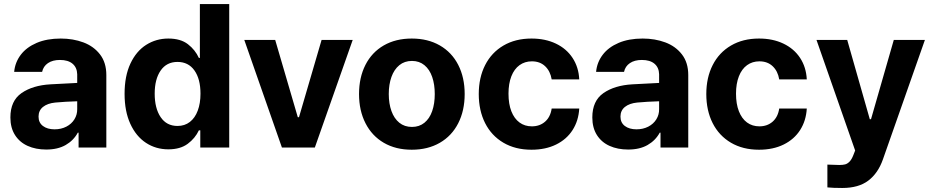

<svg xmlns="http://www.w3.org/2000/svg" viewBox="-20 -727 4591 946"><path d="M228.5 -311.5Q282.2 -314.9 360.4 -318.4V-361.3Q359.4 -394.5 337.4 -413.1Q315.4 -431.6 275.4 -431.6Q239.3 -431.6 216.3 -416Q193.4 -400.4 187.5 -373H49.8Q54.2 -419.9 82.3 -457Q110.4 -494.1 160.6 -515.6Q210.9 -537.1 279.3 -537.1Q339.8 -537.1 390.9 -518.1Q441.9 -499 472.9 -458.7Q503.9 -418.5 503.9 -357.4V0H367.2V-73.2H363.3Q342.3 -34.7 303.5 -12.5Q264.6 9.8 208 9.8Q156.2 9.8 116.5 -8.1Q76.7 -25.9 54 -61.5Q31.2 -97.2 31.2 -148.4Q31.2 -230.5 86.4 -268.6Q141.6 -306.6 228.5 -311.5ZM249 -89.8Q281.2 -89.8 306.9 -103Q332.5 -116.2 346.7 -139.2Q360.8 -162.1 360.4 -189.5V-228Q337.4 -227.5 303.7 -225.6Q270 -223.6 252 -221.7Q213.9 -217.8 191.9 -200.2Q169.9 -182.6 169.9 -152.3Q169.9 -122.6 191.7 -106.2Q213.4 -89.8 249 -89.8Z M593.8 -264.6Q593.8 -352.5 622.6 -413.8Q651.4 -475.1 700.4 -506.1Q749.5 -537.1 809.6 -537.1Q869.6 -537.1 905.8 -509.3Q941.9 -481.4 960 -441.4H964.8V-707H1109.4V0H966.8V-85H960Q941.4 -45.4 904.8 -18.3Q868.2 8.8 809.6 8.8Q748 8.8 699.2 -23.2Q650.4 -55.2 622.1 -116.9Q593.8 -178.7 593.8 -264.6ZM967.8 -265.6Q967.8 -337.9 938 -379.9Q908.2 -421.9 854.5 -421.9Q800.8 -421.9 771.5 -379.4Q742.2 -336.9 742.2 -265.6Q742.2 -193.4 771.5 -149.9Q800.8 -106.4 854.5 -106.4Q890.1 -106.4 915.5 -126.2Q940.9 -146 954.3 -181.9Q967.8 -217.8 967.8 -265.6Z M1531.2 0H1369.1L1183.6 -530.3H1335.9L1447.3 -149.4H1453.1L1564.5 -530.3H1717.8Z M1749 -263.7Q1749 -345.2 1780.5 -407.2Q1812 -469.2 1870.8 -503.2Q1929.7 -537.1 2008.8 -537.1Q2087.9 -537.1 2147 -503.2Q2206.1 -469.2 2237.8 -407.2Q2269.5 -345.2 2269.5 -263.7Q2269.5 -182.1 2237.8 -119.9Q2206.1 -57.6 2147 -23.4Q2087.9 10.7 2008.8 10.7Q1929.7 10.7 1871.1 -23.4Q1812.5 -57.6 1780.8 -119.9Q1749 -182.1 1749 -263.7ZM2122.1 -263.7Q2122.1 -311 2109.4 -347.9Q2096.7 -384.8 2071.3 -405.8Q2045.9 -426.8 2009.8 -426.8Q1973.1 -426.8 1947.5 -405.8Q1921.9 -384.8 1908.7 -347.9Q1895.5 -311 1895.5 -263.7Q1895.5 -216.8 1908.7 -179.9Q1921.9 -143.1 1947.5 -122.3Q1973.1 -101.6 2009.8 -101.6Q2045.9 -101.6 2071.3 -122.3Q2096.7 -143.1 2109.4 -179.7Q2122.1 -216.3 2122.1 -263.7Z M2338.9 -263.7Q2338.9 -344.7 2370.4 -406.5Q2401.9 -468.3 2460.7 -502.7Q2519.5 -537.1 2598.6 -537.1Q2666.5 -537.1 2718.8 -512.2Q2771 -487.3 2801 -441.7Q2831.1 -396 2834 -335.9H2698.2Q2691.4 -376.5 2666 -400.6Q2640.6 -424.8 2600.6 -424.8Q2565.9 -424.8 2539.8 -406Q2513.7 -387.2 2499.5 -351.1Q2485.4 -314.9 2485.4 -265.6Q2485.4 -214.8 2499.5 -178.7Q2513.7 -142.6 2539.6 -123.5Q2565.4 -104.5 2600.6 -104.5Q2639.2 -104.5 2665.5 -127.4Q2691.9 -150.4 2698.2 -192.4H2834Q2830.6 -132.3 2801.3 -86.4Q2772 -40.5 2720 -14.9Q2668 10.7 2598.6 10.7Q2519 10.7 2460.2 -23.9Q2401.4 -58.6 2370.1 -120.6Q2338.9 -182.6 2338.9 -263.7Z M3095.7 -311.5Q3149.4 -314.9 3227.5 -318.4V-361.3Q3226.6 -394.5 3204.6 -413.1Q3182.6 -431.6 3142.6 -431.6Q3106.4 -431.6 3083.5 -416Q3060.5 -400.4 3054.7 -373H2917Q2921.4 -419.9 2949.5 -457Q2977.5 -494.1 3027.8 -515.6Q3078.1 -537.1 3146.5 -537.1Q3207 -537.1 3258.1 -518.1Q3309.1 -499 3340.1 -458.7Q3371.1 -418.5 3371.1 -357.4V0H3234.4V-73.2H3230.5Q3209.5 -34.7 3170.7 -12.5Q3131.8 9.8 3075.2 9.8Q3023.4 9.8 2983.6 -8.1Q2943.8 -25.9 2921.1 -61.5Q2898.4 -97.2 2898.4 -148.4Q2898.4 -230.5 2953.6 -268.6Q3008.8 -306.6 3095.7 -311.5ZM3116.2 -89.8Q3148.4 -89.8 3174.1 -103Q3199.7 -116.2 3213.9 -139.2Q3228 -162.1 3227.5 -189.5V-228Q3204.6 -227.5 3170.9 -225.6Q3137.2 -223.6 3119.1 -221.7Q3081.1 -217.8 3059.1 -200.2Q3037.1 -182.6 3037.1 -152.3Q3037.1 -122.6 3058.8 -106.2Q3080.6 -89.8 3116.2 -89.8Z M3460 -263.7Q3460 -344.7 3491.5 -406.5Q3522.9 -468.3 3581.8 -502.7Q3640.6 -537.1 3719.7 -537.1Q3787.6 -537.1 3839.8 -512.2Q3892.1 -487.3 3922.1 -441.7Q3952.1 -396 3955.1 -335.9H3819.3Q3812.5 -376.5 3787.1 -400.6Q3761.7 -424.8 3721.7 -424.8Q3687 -424.8 3660.9 -406Q3634.8 -387.2 3620.6 -351.1Q3606.4 -314.9 3606.4 -265.6Q3606.4 -214.8 3620.6 -178.7Q3634.8 -142.6 3660.6 -123.5Q3686.5 -104.5 3721.7 -104.5Q3760.3 -104.5 3786.6 -127.4Q3813 -150.4 3819.3 -192.4H3955.1Q3951.7 -132.3 3922.4 -86.4Q3893.1 -40.5 3841.1 -14.9Q3789.1 10.7 3719.7 10.7Q3640.1 10.7 3581.3 -23.9Q3522.5 -58.6 3491.2 -120.6Q3460 -182.6 3460 -263.7Z M4056.6 196.3V84Q4093.8 85.9 4115.2 85.9Q4132.3 85.9 4143.8 83Q4155.3 80.1 4165.8 69.3Q4176.3 58.6 4184.6 37.1L4193.4 14.6L4002.9 -530.3H4154.3L4265.6 -139.6H4271.5L4383.8 -530.3H4537.1L4330.1 58.6Q4306.2 126.5 4258.3 162.8Q4210.4 199.2 4129.9 199.2Q4084.5 199.2 4056.6 196.3Z"/></svg>

Font: Pretendard
Style: Bold
Weight: 700
Designer: Base glyphs from Inter by Rasmus Andersson; Hangeul glyphs from Noto Sans CJK(Source Han Sans) by Jang Soo-young and Kan
Foundry: Kil Hyung-jin
Version: Version 1.309